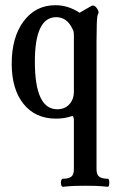

<svg xmlns="http://www.w3.org/2000/svg" viewBox="-20 -445 450 738"><path d="M222 273Q217 273 215 265Q213 257 215 249.5Q217 242 222 242Q243 242 253.5 234.5Q264 227 264 206V18Q264 11 262.5 6Q261 1 257 1Q229 11 195 11Q116 11 70.5 -45.5Q25 -102 25 -200Q25 -302 71 -363.5Q117 -425 193 -425Q242 -425 286 -396L331 -422Q343 -428 354 -411Q362 -398 357 -391Q353 -386 352 -352.5Q351 -319 351 -283V206Q351 227 362 234.5Q373 242 394 242Q398 242 399.5 249.5Q401 257 399.5 265Q398 273 394 273Q366 270 348 269.5Q330 269 308 269Q286 269 268 269.5Q250 270 222 273ZM200 -25Q229 -25 246.5 -44Q264 -63 264 -93V-310Q264 -325 259 -333Q238 -379 196 -379Q114 -379 114 -208Q114 -25 200 -25Z"/></svg>

Font: Junicode Two Beta Condensed Medium
Style: Regular
Weight: 500
Width: 3
Designer: Peter S. Baker
Foundry: Briery Creek Software
Version: Version 1.053; ttfautohint (v1.8.4)